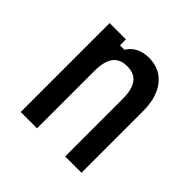

<svg xmlns="http://www.w3.org/2000/svg" viewBox="-158 -766 916 916"><g transform="rotate(45 300.0 -308.0)"><path d="M100 0V-600H210V-560H240Q257 -588 285 -602Q313 -616 350 -616Q400 -616 435.5 -592Q471 -568 490.5 -523Q510 -478 510 -416V0H400V-386Q400 -451 377 -482.5Q354 -514 305 -514Q256 -514 233 -482.5Q210 -451 210 -386V0Z"/></g></svg>

Font: Martian Mono Condensed
Style: Regular
Weight: 400
Width: 3
Designer: Roman Shamin
Foundry: Evil Martians
Version: Version 1.000